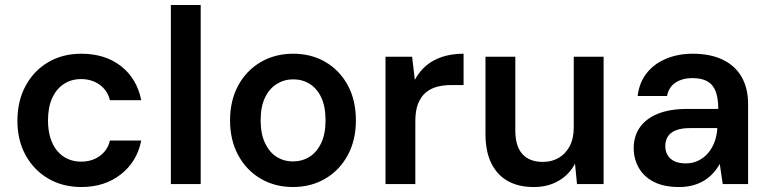

<svg xmlns="http://www.w3.org/2000/svg" viewBox="-20 -740 3092 772"><path d="M307 12Q232 12 174 -22Q116 -56 83 -116Q50 -176 50 -254Q50 -334 83 -395Q116 -456 174 -490Q232 -524 307 -524Q402 -524 466 -474.5Q530 -425 548 -337H422Q412 -377 380.5 -399.5Q349 -422 306 -422Q267 -422 237 -402.5Q207 -383 190 -346Q173 -309 173 -256Q173 -217 182.5 -186Q192 -155 210 -133.5Q228 -112 252.5 -101Q277 -90 306 -90Q335 -90 358.5 -100Q382 -110 399 -129Q416 -148 422 -175H548Q531 -90 466 -39Q401 12 307 12Z M667 0V-720H787V0Z M1158 12Q1085 12 1027.5 -22Q970 -56 937.5 -116.5Q905 -177 905 -256Q905 -336 938 -396.5Q971 -457 1028.5 -490.5Q1086 -524 1159 -524Q1232 -524 1289 -490.5Q1346 -457 1378.5 -397Q1411 -337 1411 -256Q1411 -177 1378.5 -116.5Q1346 -56 1288.5 -22Q1231 12 1158 12ZM1158 -91Q1195 -91 1224.5 -109.5Q1254 -128 1271.5 -165Q1289 -202 1289 -256Q1289 -311 1272 -347.5Q1255 -384 1225.5 -402.5Q1196 -421 1159 -421Q1123 -421 1093 -402.5Q1063 -384 1045.5 -347.5Q1028 -311 1028 -256Q1028 -202 1045.5 -165Q1063 -128 1092 -109.5Q1121 -91 1158 -91Z M1530 0V-512H1637L1648 -419Q1666 -453 1694 -476.5Q1722 -500 1760 -512Q1798 -524 1844 -524V-398H1793Q1763 -398 1737 -391Q1711 -384 1691.5 -367.5Q1672 -351 1661 -323Q1650 -295 1650 -253V0Z M2126 12Q2065 12 2022 -12Q1979 -36 1955.5 -83.5Q1932 -131 1932 -202V-512H2052V-215Q2052 -152 2080.5 -120.5Q2109 -89 2163 -89Q2198 -89 2226 -105Q2254 -121 2270.5 -152Q2287 -183 2287 -228V-512H2407V0H2300L2292 -82Q2270 -39 2227 -13.5Q2184 12 2126 12Z M2711 12Q2649 12 2608.5 -9Q2568 -30 2548 -66Q2528 -102 2528 -144Q2528 -192 2552.5 -227.5Q2577 -263 2625 -282.5Q2673 -302 2742 -302H2868Q2868 -344 2858 -371.5Q2848 -399 2825 -412.5Q2802 -426 2764 -426Q2724 -426 2696.5 -408Q2669 -390 2662 -354H2544Q2550 -407 2579.5 -445Q2609 -483 2657.5 -503.5Q2706 -524 2765 -524Q2836 -524 2886 -500Q2936 -476 2962 -430.5Q2988 -385 2988 -321V0H2886L2874 -81Q2863 -61 2847.5 -44Q2832 -27 2812 -14.5Q2792 -2 2766.5 5Q2741 12 2711 12ZM2737 -83Q2765 -83 2787.5 -94Q2810 -105 2826.5 -124Q2843 -143 2852.5 -168Q2862 -193 2864 -221V-225H2755Q2720 -225 2697.5 -216Q2675 -207 2665 -190.5Q2655 -174 2655 -153Q2655 -131 2665 -115Q2675 -99 2693.5 -91Q2712 -83 2737 -83Z"/></svg>

Font: DM Sans 12pt SemiBold
Style: Regular
Weight: 600
Version: Version 4.004;gftools[0.9.30]